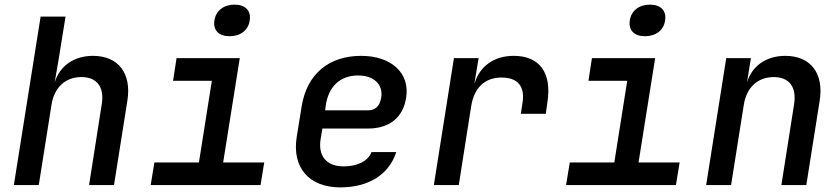

<svg xmlns="http://www.w3.org/2000/svg" viewBox="-20 -802 3640 832"><path d="M40 0H148L203 -347C215 -424 264 -468 333 -468C399 -468 433 -426 421 -351L366 0H474L532 -366C551 -485 492 -560 383 -560C301 -560 239 -517 217 -445L235 -550L264 -730H156Z M975 -645C1022 -645 1056 -671 1062 -713C1069 -755 1044 -782 996 -782C949 -782 915 -755 909 -713C903 -671 928 -645 975 -645ZM633 0H1109L1125 -98H947L1019 -550H745L730 -452H898L842 -98H649Z M1454 10C1578 10 1666 -46 1697 -143H1590C1575 -104 1529 -81 1469 -81C1395 -81 1356 -126 1370 -203L1377 -245H1575C1666 -245 1727 -292 1740 -379C1757 -486 1675 -560 1545 -560C1404 -560 1309 -480 1287 -340L1266 -210C1244 -75 1320 10 1454 10ZM1389 -324 1392 -347C1404 -428 1455 -475 1532 -475C1600 -475 1641 -436 1632 -379C1625 -339 1604 -324 1575 -324Z M1860 0H1968L2022 -343C2035 -422 2081 -466 2153 -466C2223 -466 2256 -429 2244 -355L2237 -309H2345L2352 -358C2372 -486 2319 -560 2206 -560C2121 -560 2059 -515 2037 -442H2036L2054 -550H1947Z M2775 -645C2822 -645 2856 -671 2862 -713C2869 -755 2844 -782 2796 -782C2749 -782 2715 -755 2709 -713C2703 -671 2728 -645 2775 -645ZM2433 0H2909L2925 -98H2747L2819 -550H2545L2530 -452H2698L2642 -98H2449Z M3040 0H3148L3203 -347C3215 -424 3264 -468 3333 -468C3399 -468 3433 -426 3421 -350L3366 0H3474L3532 -366C3551 -485 3492 -560 3383 -560C3301 -560 3239 -517 3217 -445L3234 -550H3127Z"/></svg>

Font: JetBrains Mono SemiBold
Style: Italic
Weight: 472
Italic angle: -9°
Monospace: yes
Designer: Philipp Nurullin, Konstantin Bulenkov
Foundry: JetBrains
Version: Version 2.305